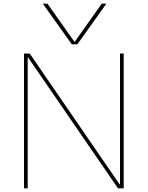

<svg xmlns="http://www.w3.org/2000/svg" viewBox="-20 -1020 800 1040"><path d="M212 -1000H237L383 -794H385L531 -1000H556L399 -780H369ZM110 0V-730H141L628 -21H630V-730H650V0H619L132 -709H130V0Z"/></svg>

Font: M PLUS 2 Thin
Style: Regular
Weight: 100
Designer: Coji Morishita
Foundry: UNDERFOREST DESIGN
Version: Version 1.001